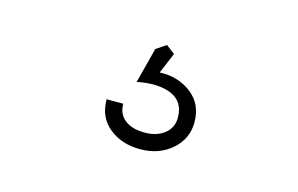

<svg xmlns="http://www.w3.org/2000/svg" viewBox="-47 -125 693 446"><g transform="rotate(15 300.0 98.0)"><path d="M311 183Q340 183 358.5 168.5Q377 154 377 130Q377 91 345 77.5Q313 64 263 74L285 -11L309 -27L330 -11L309 39Q353 37 385 61.5Q417 86 417 130Q417 170 386.5 196.5Q356 223 311 223Q266 223 236 198.5Q206 174 206 131H246Q246 156 263.5 169.5Q281 183 311 183Z"/></g></svg>

Font: Fliege Mono Thin
Style: Regular
Weight: 100
Version: Version 0.020;Glyphs 3.3 (3306)